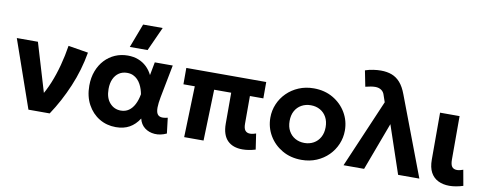

<svg xmlns="http://www.w3.org/2000/svg" viewBox="-65 -1082 3589 1415"><g transform="rotate(10 1730.0 -374.0)"><path d="M186 0 10 -505H168L294.5 -82L259.5 -112.5Q291 -161.5 317.8 -226.5Q344.5 -291.5 364.2 -365.5Q384 -439.5 395.5 -514.5L545 -490Q522 -356.5 469.2 -231.8Q416.5 -107 345 0Z M841.5 15Q773 15 717.8 -18.2Q662.5 -51.5 629.8 -111.8Q597 -172 597 -252.5Q597 -313 615.8 -362.2Q634.5 -411.5 667.5 -446.8Q700.5 -482 744.2 -501Q788 -520 839.5 -520Q882.5 -520 918 -506.2Q953.5 -492.5 980.2 -467Q1007 -441.5 1024 -406.5L1042.5 -505H1177L1129.5 -260Q1120.5 -212.5 1120.2 -181.5Q1120 -150.5 1129.2 -134.5Q1138.5 -118.5 1158 -115.2Q1177.5 -112 1207.5 -120L1221.5 -4Q1175.5 17.5 1132 14.2Q1088.5 11 1057.2 -13.2Q1026 -37.5 1016 -80Q986 -33 943.5 -9Q901 15 841.5 15ZM857 -111.5Q891 -111.5 916.2 -129Q941.5 -146.5 958.2 -178.8Q975 -211 983 -256Q980 -273 974 -291.8Q968 -310.5 958.2 -328.8Q948.5 -347 934.2 -361.5Q920 -376 900.8 -384.8Q881.5 -393.5 856 -393.5Q821.5 -393.5 795.8 -376.5Q770 -359.5 755.5 -328Q741 -296.5 741 -253Q741 -186 774.2 -148.8Q807.5 -111.5 857 -111.5ZM841.5 -585 909.5 -764.5H1056L974.5 -585Z M1789 14.5Q1754.5 14.5 1726.2 4.8Q1698 -5 1677.8 -25Q1657.5 -45 1646.8 -76.5Q1636 -108 1636 -152V-382.5H1508.5L1496.5 0H1351.5L1363.5 -382.5H1278.5V-505H1876.5V-382.5H1776V-175.5Q1776 -140 1788.5 -124.8Q1801 -109.5 1825 -109.5Q1835.5 -109.5 1846.8 -112Q1858 -114.5 1869 -118.5L1886.5 -1Q1861.5 6.5 1836.8 10.5Q1812 14.5 1789 14.5Z M2231 15Q2149.5 15 2086.5 -21.5Q2023.5 -58 1987.8 -118.8Q1952 -179.5 1952 -252.5Q1952 -306 1972.5 -354.2Q1993 -402.5 2030.5 -439.8Q2068 -477 2119 -498.5Q2170 -520 2231 -520Q2312.5 -520 2375.2 -483.5Q2438 -447 2473.8 -386.2Q2509.5 -325.5 2509.5 -252.5Q2509.5 -199.5 2489 -151Q2468.5 -102.5 2431.2 -65.2Q2394 -28 2343 -6.5Q2292 15 2231 15ZM2231 -111.5Q2269.5 -111.5 2300 -128.8Q2330.5 -146 2348 -177.8Q2365.5 -209.5 2365.5 -252.5Q2365.5 -296 2348.2 -327.5Q2331 -359 2300.5 -376.2Q2270 -393.5 2231 -393.5Q2192 -393.5 2161.2 -376.2Q2130.5 -359 2113.2 -327.5Q2096 -296 2096 -252.5Q2096 -209 2113.5 -177.5Q2131 -146 2161.5 -128.8Q2192 -111.5 2231 -111.5Z M2544 0 2762.5 -509.5 2746 -557.5Q2739 -583.5 2720.2 -596.2Q2701.5 -609 2675 -609Q2660 -609 2641.5 -606Q2623 -603 2601.5 -597.5L2578 -716Q2607 -726 2638.2 -730.5Q2669.5 -735 2695 -735Q2741 -735 2776.8 -721.5Q2812.5 -708 2840 -676.8Q2867.5 -645.5 2887.5 -591.5L3111.5 0H2952.5L2831.5 -358L2698 0Z M3337.5 14Q3290 14 3253.8 -3.8Q3217.5 -21.5 3197.5 -58.5Q3177.5 -95.5 3177.5 -154V-505H3323.5V-181Q3323.5 -142 3335.8 -126.2Q3348 -110.5 3373.5 -110.5Q3383.5 -110.5 3395 -113.2Q3406.5 -116 3419 -120.5L3440 -3.5Q3413 5 3387 9.5Q3361 14 3337.5 14Z"/></g></svg>

Font: Geologica Roman SemiBold
Style: Regular
Weight: 600
Designer: Sindre Bremnes, Frode Helland
Foundry: Monokrom Skriftforlag AS
Version: Version 1.010;gftools[0.9.28]